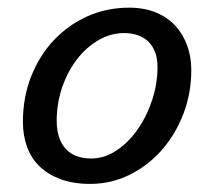

<svg xmlns="http://www.w3.org/2000/svg" viewBox="-20 -460 540 491"><path d="M38.6 0ZM38.6 -148.4Q38.6 -211.4 59.8 -264.9Q81.1 -318.4 117.9 -357.4Q154.8 -396.5 204.1 -418.5Q253.4 -440.4 310.1 -440.4Q348.6 -440.4 378.4 -428.2Q408.2 -416 428.2 -394.3Q448.2 -372.6 458.7 -343.5Q469.2 -314.5 469.2 -280.8Q469.2 -221.7 449 -168.9Q428.7 -116.2 393.8 -76.4Q358.9 -36.6 311.8 -13.2Q264.6 10.3 210.4 10.3Q168 10.3 135.7 -1.5Q103.5 -13.2 81.8 -33.9Q60.1 -54.7 49.3 -84Q38.6 -113.3 38.6 -148.4ZM125 -151.4Q125 -105 147.7 -79.8Q170.4 -54.7 213.4 -54.7Q247.1 -54.7 277.6 -75Q308.1 -95.2 331.5 -128.4Q355 -161.6 368.9 -203.6Q382.8 -245.6 382.8 -289.1Q382.8 -311.5 376.2 -327.9Q369.6 -344.2 358.2 -354.7Q346.7 -365.2 331.1 -370.4Q315.4 -375.5 297.9 -375.5Q263.2 -375.5 231.7 -357.2Q200.2 -338.9 176.5 -307.9Q152.8 -276.9 138.9 -236.3Q125 -195.8 125 -151.4Z"/></svg>

Font: PT Astra Sans
Style: Italic
Weight: 400
Italic angle: -16°
Designer: A.Korolkova, I. Chaeva
Foundry: ParaType Ltd
Version: Version 1.001; ttfautohint (v1.6)